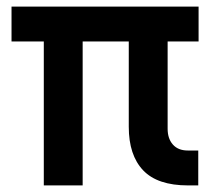

<svg xmlns="http://www.w3.org/2000/svg" viewBox="-20 -563 640 583"><path d="M113 0V-437H15V-543H583V-437H489V-172Q489 -142 505 -124Q521 -106 550 -106H582V0H551Q458 0 414.5 -46Q371 -92 371 -178V-437H231V0Z"/></svg>

Font: Geist Mono
Style: Bold
Weight: 700
Monospace: yes
Designer: Basement.studio, Andrés Briganti, Mateo Zaragoza
Foundry: Basement.studio, Vercel, Andrés Briganti, Guido Ferreyra, Mateo Zaragoza
Version: Version 1.500; ttfautohint (v1.8.4.7-5d5b)